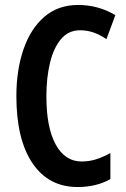

<svg xmlns="http://www.w3.org/2000/svg" viewBox="-20 -744 509 774"><path d="M303 -622Q256 -622 226 -586.5Q196 -551 181.5 -490.5Q167 -430 167 -356Q167 -230 204.5 -161.5Q242 -93 309 -93Q341 -93 369.5 -102.5Q398 -112 425 -127V-22Q368 10 293 10Q176 10 111 -86Q46 -182 46 -357Q46 -461 74.5 -544.5Q103 -628 158.5 -676Q214 -724 295 -724Q376 -724 445 -683L409 -586Q385 -603 358.5 -612.5Q332 -622 303 -622Z"/></svg>

Font: Noto Sans Ethiopic ExtraCondensed SemiBold
Style: Regular
Weight: 600
Width: 2
Designer: Monotype Design Team
Foundry: Monotype Imaging Inc.
Version: Version 2.102; ttfautohint (v1.8.4.7-5d5b)